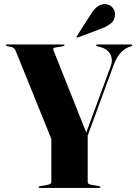

<svg xmlns="http://www.w3.org/2000/svg" viewBox="-20 -917 667 937"><path d="M405.5 -248.5 235 -228 56 -670Q52.5 -678.5 46.5 -682.8Q40.5 -687 32 -688.5L16 -691.5Q12.5 -692 10.8 -693.2Q9 -694.5 9 -696Q9 -697.5 10.5 -698.8Q12 -700 15 -700H288.5Q291.5 -700 293 -699Q294.5 -698 294.5 -696.5Q294.5 -692.5 287 -691L254 -686Q242 -684 240.2 -681.2Q238.5 -678.5 240.5 -673L404 -262.5L395 -254L521.5 -597Q531.5 -625 518.8 -651.2Q506 -677.5 469 -687.5L455.5 -691Q452 -692 450.8 -693Q449.5 -694 449.5 -696Q449.5 -697.5 450.8 -698.8Q452 -700 454.5 -700H620.5Q623 -700 624.2 -699Q625.5 -698 625.5 -696.5Q625.5 -694.5 624.2 -693.2Q623 -692 620 -691L610 -687.5Q594 -682 580 -670.2Q566 -658.5 554.2 -640.2Q542.5 -622 533.5 -596.5ZM230.5 -251.5 408 -257V-29.5Q408 -23 413.2 -19.5Q418.5 -16 429 -14.5L463 -8.5Q470.5 -7 470.5 -4Q470.5 -2.5 469 -1.2Q467.5 0 464.5 0H174Q171 0 169.5 -1.2Q168 -2.5 168 -4Q168 -7.5 175 -8.5L209.5 -14.5Q220.5 -16 225.5 -19.5Q230.5 -23 230.5 -29ZM425 -850Q439.5 -873.5 456.8 -885.5Q474 -897.5 492.5 -897Q515.5 -896.5 528.8 -880.2Q542 -864 541.5 -848Q541 -818 520.8 -802.5Q500.5 -787 476.5 -778L361 -734.5Q360 -734 357.8 -733.8Q355.5 -733.5 354.5 -735.5Q354 -736.5 354.2 -738.2Q354.5 -740 355.5 -741.5Z"/></svg>

Font: Fraunces 120pt
Style: Bold
Weight: 700
Version: Version 1.000;[b76b70a41]